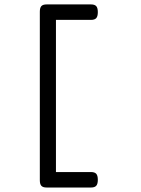

<svg xmlns="http://www.w3.org/2000/svg" viewBox="-20 -690 640 873"><path d="M424.8 127.4Q424.8 146.5 417.7 154.5Q410.6 162.6 394 162.6H191.9Q175.3 162.6 168.2 155Q161.1 147.5 161.1 129.4V-636.7Q161.1 -654.8 168.2 -662.4Q175.3 -669.9 191.9 -669.9H394Q410.6 -669.9 417.7 -661.9Q424.8 -653.8 424.8 -634.8Q424.8 -615.7 417.7 -607.7Q410.6 -599.6 394 -599.6H234.4V92.3H394Q410.6 92.3 417.7 100.3Q424.8 108.4 424.8 127.4Z"/></svg>

Font: Courier Prime
Style: Regular
Weight: 400
Designer: Alan Dague-Greene, Quote-Unquote Apps
Foundry: Quote-Unquote Apps
Version: Version 3.018